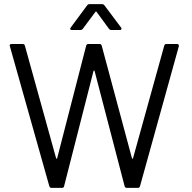

<svg xmlns="http://www.w3.org/2000/svg" viewBox="-20 -914 936 934"><path d="M220 -8 28 -689 27 -692Q27 -700 37 -700H90Q99 -700 101 -692L253 -144Q254 -142 255.5 -142Q257 -142 258 -144L399 -691Q401 -700 410 -700H464Q473 -700 475 -691L622 -144Q623 -142 624.5 -142Q626 -142 627 -144L779 -692Q781 -700 790 -700H841Q846 -700 848.5 -697Q851 -694 850 -689L661 -8Q659 0 650 0H597Q588 0 586 -9L440 -569Q439 -571 437.5 -571Q436 -571 435 -569L292 -9Q291 0 281 0H231Q223 0 220 -8ZM324 -780 404 -888Q408 -894 417 -894H475Q484 -894 488 -888L569 -780Q571 -778 571 -774Q571 -772 569 -770Q567 -768 563 -768H523Q514 -768 510 -774L450 -856Q449 -858 447 -858Q445 -858 444 -856L383 -774Q379 -768 370 -768H330Q324 -768 322 -771.5Q320 -775 324 -780Z"/></svg>

Font: Amber EN
Style: Regular
Weight: 400
Designer: Jeremy Tribby
Foundry: Tribby Type Co.
Version: Version 1.403 November 24, 2021